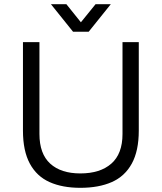

<svg xmlns="http://www.w3.org/2000/svg" viewBox="-20 -888 775 920"><path d="M365 12Q279 12 217.5 -15.5Q156 -43 123 -104Q90 -165 90 -262V-686H169V-246Q169 -151 220.5 -104Q272 -57 365 -57Q460 -57 513.5 -104Q567 -151 567 -246V-686H645V-262Q645 -165 611.5 -104Q578 -43 515.5 -15.5Q453 12 365 12ZM224 -868H298L387 -757H348L438 -868H511L405 -736H330Z"/></svg>

Font: Archivo SemiBold Light
Style: Regular
Weight: 300
Version: Version 2.001